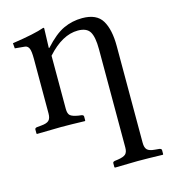

<svg xmlns="http://www.w3.org/2000/svg" viewBox="-103 -526 756 845"><g transform="rotate(-15 275.5 -104.0)"><path d="M174.8 -439 171.9 -350.1H174.8Q221.7 -401.9 261.7 -420.4Q301.8 -439 347.2 -439Q413.1 -439 438 -397.5Q462.9 -356 462.9 -280.8V160.2Q462.9 182.1 472.4 191.7Q481.9 201.2 506.8 203.1L527.8 205.1Q536.6 207 537.1 212.9V231.9L535.2 233.9Q465.3 231.9 420.9 231.9L317.9 233.9L314.9 231.9V212.9Q314.9 207 324.2 205.1L338.9 203.1Q364.7 199.2 374.3 190.2Q383.8 181.2 383.8 160.2V-288.1Q383.8 -343.3 369.4 -367.2Q355 -391.1 314.9 -391.1Q244.1 -391.1 174.8 -314V-71.8Q174.8 -49.8 184.3 -41.5Q193.8 -33.2 220.2 -28.8L234.9 -26.9Q243.7 -24.9 244.1 -19V0L242.2 2Q176.3 0 133.8 0L23.9 2L22 0V-19Q22 -24.9 30.8 -26.9L50.8 -28.8Q76.7 -30.8 86.4 -40.3Q96.2 -49.8 96.2 -71.8V-320.8Q96.2 -356 90.6 -368.4Q85 -380.9 73.2 -382.8L26.9 -387.2L24.9 -411.1Q127.9 -426.3 170.9 -441.9Q174.8 -441.9 174.8 -439Z"/></g></svg>

Font: Linux Libertine O
Style: Regular
Weight: 400
Designer: Philipp H. Poll
Foundry: Philipp H. Poll
Version: Version 5.3.0